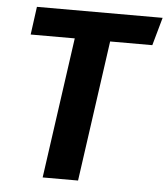

<svg xmlns="http://www.w3.org/2000/svg" viewBox="-51 -738 685 784"><g transform="rotate(5 292.0 -346.0)"><path d="M584 -691.9 551.8 -577.1H378.9L297.9 0H152.8L233.9 -577.1H53.2L68.8 -691.9Z"/></g></svg>

Font: FiraGO SemiBold
Style: Italic
Weight: 600
Italic angle: -8°
Designer: bBox Type GmbH
Foundry: bBox Type GmbH
Version: Version 1.001;PS 001.001;hotconv 1.0.88;makeotf.lib2.5.64775